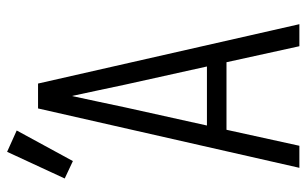

<svg xmlns="http://www.w3.org/2000/svg" viewBox="-181 -681 862 540"><g transform="rotate(-90 250.0 -411.0)"><path d="M48 0 215 -735H285L452 0H390L345 -205H155L110 0ZM333 -260 282 -490Q274 -528 266 -565.5Q258 -603 250 -640Q242 -603 234 -565.5Q226 -528 218 -490L167 -260ZM67 -637 18 -660 93 -822 153 -795Z"/></g></svg>

Font: Iosevka SS04 Light
Style: Regular
Weight: 300
Monospace: yes
Designer: Belleve Invis
Foundry: Belleve Invis
Version: Version 19.0.0; ttfautohint (v1.8.4)